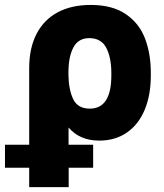

<svg xmlns="http://www.w3.org/2000/svg" viewBox="-65 -557 662 774"><path d="M300.8 -537.1Q387.7 -537.1 441.9 -500.2Q496.1 -463.4 519.5 -402.1Q543 -340.8 543 -262.7V-252.9Q543 -173.3 518.1 -114Q493.2 -54.7 446.3 -22.5Q399.4 9.8 335 9.8Q256.3 9.8 211.4 -43V26.4H310.5V119.1H211.9V197.3H52.7V119.1H-44.9V26.4H52.7V-282.2Q52.7 -363.3 82.5 -420.7Q112.3 -478 168 -507.6Q223.6 -537.1 300.8 -537.1ZM296.9 -119.1Q383.8 -119.1 383.8 -252.9V-262.7Q383.8 -325.2 363.3 -364.3Q342.8 -403.3 294.9 -403.3Q251 -403.3 231 -366Q210.9 -328.6 210.9 -265.6V-254.4Q211.9 -195.3 230.2 -157.2Q248.5 -119.1 296.9 -119.1Z"/></svg>

Font: Pretendard Std ExtraBold
Style: Regular
Weight: 800
Designer: Base glyphs from Inter by Rasmus Andersson; Hangeul glyphs from Noto Sans CJK(Source Han Sans) by Jang Soo-young and Kan
Foundry: Kil Hyung-jin
Version: Version 1.309